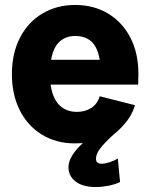

<svg xmlns="http://www.w3.org/2000/svg" viewBox="-20 -564 606 774"><path d="M367 190Q313 190 284.5 167.5Q256 145 256 111Q256 86 272.5 60.5Q289 35 314 13Q306 13 297.5 13.5Q289 14 281 14Q207 14 149.5 -21Q92 -56 60 -119Q28 -182 28 -265Q28 -349 60.5 -412Q93 -475 151 -509.5Q209 -544 283 -544Q358 -544 415.5 -509.5Q473 -475 505.5 -412.5Q538 -350 538 -265L537 -223H184Q192 -167 219.5 -140Q247 -113 290 -113Q323 -113 347.5 -128.5Q372 -144 382 -176L524 -140Q517 -115 502 -91Q487 -67 457 -38Q422 -9 394.5 21.5Q367 52 367 76Q367 96 390 96Q404 96 422 90Q440 84 455 75L464 170Q442 180 416 185Q390 190 367 190ZM186 -323H382Q373 -375 348 -397Q323 -419 283 -419Q246 -419 220.5 -396.5Q195 -374 186 -323Z"/></svg>

Font: Radio Canada Big
Style: Regular
Weight: 400
Designer: Étienne Aubert Bonn
Foundry: Coppers and Brasses
Version: Version 1.001